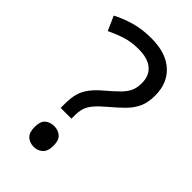

<svg xmlns="http://www.w3.org/2000/svg" viewBox="-226 -798 885 885"><g transform="rotate(45 217.0 -355.0)"><path d="M140 -228Q140 -266 147.5 -293.5Q155 -321 173.5 -346Q192 -371 224 -398Q263 -431 284.5 -453Q306 -475 315 -496Q324 -517 324 -547Q324 -595 293 -621Q262 -647 203 -647Q154 -647 116 -634.5Q78 -622 43 -605L12 -675Q52 -696 100.5 -710Q149 -724 209 -724Q304 -724 356 -677Q408 -630 408 -549Q408 -504 393.5 -472.5Q379 -441 352.5 -414.5Q326 -388 290 -358Q257 -330 239.5 -309Q222 -288 216 -267.5Q210 -247 210 -218V-201H140ZM117 -54Q117 -91 134.5 -106Q152 -121 179 -121Q204 -121 222 -106Q240 -91 240 -54Q240 -18 222 -2Q204 14 179 14Q152 14 134.5 -2Q117 -18 117 -54Z"/></g></svg>

Font: Noto Sans Hebrew Droid
Style: Regular
Weight: 400
Designer: Monotype Design Team
Foundry: Monotype Imaging Inc.
Version: Version 1.100